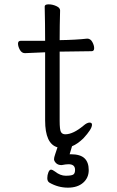

<svg xmlns="http://www.w3.org/2000/svg" viewBox="-20 -665 540 885"><path d="M293 200Q248 200 208 177Q198 171 198 156Q198 142 203 129.5Q208 117 215 117Q222 117 234 126Q258 145 283 145Q308 145 317 140Q326 135 326 118Q326 92 296 92Q284 92 264 96Q247 96 238 86.5Q229 77 229 69Q229 61 234 47Q239 33 245 14Q188 -2 188 -110V-424L95 -420Q80 -420 71.5 -435.5Q63 -451 63 -464Q63 -477 76 -477H188Q188 -556 186 -635Q186 -645 204 -645Q222 -645 239.5 -637Q257 -629 257 -617Q255 -549 255 -480Q329 -481 382 -487Q397 -487 405.5 -471.5Q414 -456 414 -443Q414 -429 402.5 -429Q391 -429 255 -427V-108Q255 -67 261 -56.5Q267 -46 281 -46Q317 -46 365 -86Q381 -100 393 -100Q404 -100 404 -90Q404 -70 364 -27Q337 -1 312 9L301 46H306Q350 46 369.5 64.5Q389 83 389 119Q389 155 363 177.5Q337 200 293 200Z"/></svg>

Font: Moon Stars Kai HW
Style: Regular
Weight: 400
Designer: GuiWonder
Version: Version 1.101